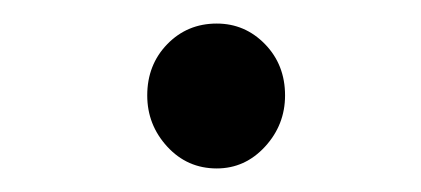

<svg xmlns="http://www.w3.org/2000/svg" viewBox="-20 -671 357 163"><path d="M105 -590Q105 -616 122 -633.5Q139 -651 164 -651Q188 -651 205 -633.5Q222 -616 222 -590Q222 -565 205 -546.5Q188 -528 164 -528Q139 -528 122 -546.5Q105 -565 105 -590Z"/></svg>

Font: RS Noto Sans
Style: Regular
Weight: 400
Designer: Monotype Design Team
Foundry: Monotype Imaging Inc.
Version: Version 3.10